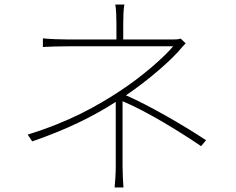

<svg xmlns="http://www.w3.org/2000/svg" viewBox="-20 -803 1040 846"><path d="M888 -185C800 -244 637 -339 535 -383C631 -448 719 -525 765 -575C776 -588 787 -601 798 -612L776 -633C766 -629 749 -629 733 -629H523V-700C523 -724 524 -763 528 -783H488C492 -763 493 -724 493 -700V-629H283C250 -629 195 -631 169 -634V-596C198 -598 250 -599 283 -599H743C705 -553 606 -465 504 -399C409 -337 287 -267 102 -210L122 -180C278 -234 390 -290 490 -354V-71C490 -40 488 -8 485 23H524C522 -8 520 -40 520 -71V-357C631 -311 784 -215 866 -159Z"/></svg>

Font: Noto Sans CJK Thin
Style: Regular
Weight: 100
Designer: Ryoko NISHIZUKA (kana & ideographs); Paul D. Hunt (Latin, Greek & Cyrillic); Wenlong ZHANG (bopomofo); Sandoll Communica
Foundry: Adobe Systems Incorporated
Version: Version 1.000;PS 1;hotconv 1.0.78;makeotf.lib2.5.61930